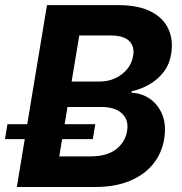

<svg xmlns="http://www.w3.org/2000/svg" viewBox="-47 -748 729 768"><path d="M20.3 0 140.9 -727.5H425.9Q505.7 -727.5 555.7 -702.2Q605.8 -677 626.3 -632.8Q646.9 -588.7 637.6 -532.1Q631.3 -491.6 608.4 -461.2Q585.5 -430.8 551.9 -411.2Q518.4 -391.5 479.3 -382.8V-377.1Q520 -375.4 553.1 -352.4Q586.1 -329.4 602.5 -288.5Q618.8 -247.6 609.6 -191.6Q600.5 -135.8 566 -92.6Q531.5 -49.3 472.9 -24.7Q414.3 0 332.3 0ZM190.1 -122.4H314.7Q381.1 -122.4 417.8 -151.3Q454.5 -180.2 461.5 -224.8Q466.3 -253.6 455.6 -274.9Q444.8 -296.2 420.4 -308.1Q395.9 -320.1 359.2 -320.1H222.9ZM239.5 -421.9H353.2Q384.9 -421.9 413.1 -434.6Q441.3 -447.3 461 -470.7Q480.7 -494.1 485.7 -525.7Q491.9 -562.2 469.5 -584.2Q447.1 -606.2 394.5 -606.2H270.1ZM-27.1 -191.5 -17.2 -251.2H334.1L324.2 -191.5Z"/></svg>

Font: Inter Variable
Style: Italic
Weight: 400
Italic angle: -9.39999°
Designer: Rasmus Andersson
Foundry: rsms
Version: Version 4.001;git-9221beed3